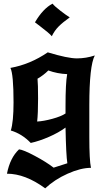

<svg xmlns="http://www.w3.org/2000/svg" viewBox="-20 -772 572 1049"><path d="M468 -197V-24Q468 103 477 145Q421 145 349.5 177Q278 209 227 257Q118 177 18 177Q35 90 84 44Q107 46 170 79.5Q233 113 273 144L348 120Q341 78 338 -75Q300 -47 247 -24Q194 -1 148 9Q100 -41 39 -59Q54 -106 54 -213Q54 -366 37 -401Q144 -420 241 -486Q350 -453 400 -453Q450 -453 498 -469Q468 -413 468 -197ZM244 -387Q218 -361 185 -342Q188 -314 188 -233Q188 -152 183 -108Q219 -110 266.5 -123Q314 -136 338 -152V-192Q338 -318 347 -367Q294 -369 244 -387ZM171 -650Q215 -725 267 -752Q278 -738 310.5 -713Q343 -688 361 -677Q323 -650 300.5 -627.5Q278 -605 263 -574Q256 -583 239 -597Q222 -611 198 -629.5Q174 -648 171 -650Z"/></svg>

Font: NewRocker
Style: Regular
Weight: 400
Designer: Pablo Impallari, Brenda Gallo, Rodrigo Fuenzalida
Foundry: Pablo Impallari, Brenda Gallo, Rodrigo Fuenzalida
Version: Version 1.000